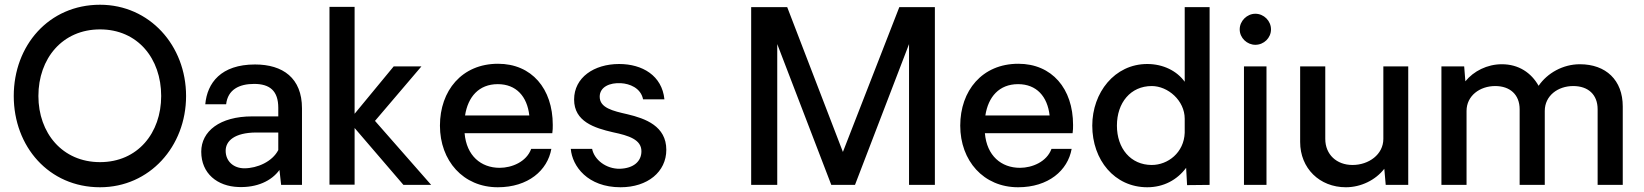

<svg xmlns="http://www.w3.org/2000/svg" viewBox="-20 -780 6934 810"><path d="M402 10C611 10 765 -162 765 -375C765 -588 611 -760 402 -760C186 -760 38 -588 38 -375C38 -162 186 10 402 10ZM402 -96C243 -96 142 -219 142 -375C142 -533 243 -656 402 -656C561 -656 660 -533 660 -375C660 -219 561 -96 402 -96Z M986 9C1063 12 1125 -16 1159 -63L1166 0H1254V-323C1254 -451 1173 -508 1056 -508C912 -508 854 -430 846 -340H934C941 -402 989 -426 1052 -426C1118 -426 1154 -397 1154 -325V-289H1044C907 -289 829 -226 829 -140C829 -48 897 6 986 9ZM1011 -70C966 -70 932 -99 932 -144C932 -186 970 -220 1059 -221H1154V-147C1129 -98 1065 -70 1011 -70Z M1370 -1H1476V-240L1682 0H1799L1562 -270L1758 -500H1641L1476 -300V-751H1370Z M2312 -253C2312 -406 2223 -511 2081 -511C1928 -511 1836 -397 1836 -250C1836 -102 1934 10 2080 10C2208 10 2290 -61 2306 -152H2221C2201 -97 2139 -72 2088 -72C2009 -72 1948 -123 1940 -218H2310C2312 -230 2312 -242 2312 -253ZM2080 -425C2158 -425 2204 -373 2213 -293H1942C1954 -371 2000 -425 2080 -425Z M2598 10C2712 10 2791 -55 2791 -148C2791 -248 2703 -280 2627 -298C2565 -312 2510 -325 2510 -372C2510 -413 2552 -432 2600 -429C2635 -427 2683 -410 2693 -361H2783C2773 -461 2690 -510 2592 -510C2486 -510 2402 -453 2402 -360C2402 -267 2488 -240 2566 -222C2633 -208 2686 -191 2686 -142C2686 -99 2653 -70 2595 -68C2537 -67 2487 -106 2478 -152H2388C2394 -79 2459 10 2598 10Z M3924 -750H3774L3536 -139L3301 -750H3149V0H3259V-594L3487 0H3587L3815 -594V0H3924Z M4507 -253C4507 -406 4418 -511 4276 -511C4123 -511 4031 -397 4031 -250C4031 -102 4129 10 4275 10C4403 10 4485 -61 4501 -152H4416C4396 -97 4334 -72 4283 -72C4204 -72 4143 -123 4135 -218H4505C4507 -230 4507 -242 4507 -253ZM4275 -425C4353 -425 4399 -373 4408 -293H4137C4149 -371 4195 -425 4275 -425Z M4820 -510C4682 -510 4588 -389 4588 -250C4588 -105 4682 10 4820 10C4889 10 4946 -21 4984 -72L4988 1L5083 0V-750H4978V-435C4945 -481 4887 -510 4820 -510ZM4839 -84C4750 -84 4692 -154 4692 -250C4692 -347 4750 -417 4839 -417C4907 -417 4978 -356 4978 -279V-220C4975 -136 4907 -84 4839 -84Z M5276 -591C5312 -591 5342 -620 5342 -656C5342 -692 5312 -722 5276 -722C5241 -722 5210 -692 5210 -656C5210 -620 5241 -591 5276 -591ZM5228 -500V0H5323V-500Z M5921 -500H5816V-194C5816 -128 5754 -84 5686 -84C5619 -84 5571 -128 5571 -194V-500H5465V-181C5465 -70 5547 10 5658 10C5721 10 5783 -20 5820 -68L5826 0H5921Z M6645 -509C6574 -509 6508 -472 6471 -418C6440 -473 6387 -509 6316 -509C6254 -509 6197 -480 6162 -437L6157 -500H6061V0H6167V-312C6167 -376 6223 -417 6288 -417C6350 -417 6391 -381 6391 -319V0H6497V-312C6497 -376 6552 -417 6617 -417C6680 -417 6720 -381 6720 -319V0H6826V-331C6826 -442 6755 -509 6645 -509Z"/></svg>

Font: Oakes Medium
Style: Regular
Weight: 500
Designer: Samuel Oakes
Foundry: Samuel Oakes
Version: Version 1.003;PS 001.003;hotconv 1.0.88;makeotf.lib2.5.64775